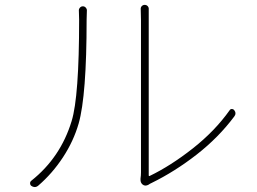

<svg xmlns="http://www.w3.org/2000/svg" viewBox="-20 -756 1040 776"><path d="M134.8 -5.9Q127.9 0 120.1 0Q113.3 0 106.4 -4.9Q101.6 -8.8 101.6 -15.6Q101.6 -21.5 106.4 -25.4Q224.6 -119.1 269.5 -266.6Q299.8 -365.2 299.8 -676.8Q299.8 -696.3 298.8 -711.9Q297.9 -718.8 302.7 -724.6Q307.6 -730.5 314.9 -730.5Q322.3 -730.5 327.1 -724.6Q332 -718.8 331.1 -711.9Q330.1 -694.3 330.1 -676.8Q330.1 -370.1 297.9 -256.8Q277.3 -185.5 234.4 -120.1Q191.4 -54.7 134.8 -5.9ZM579.1 -8.8Q573.2 -5.9 567.4 -5.9Q561.5 -5.9 555.7 -10.7Q547.9 -17.6 547.9 -29.3Q547.9 -31.2 547.9 -34.2Q549.8 -46.9 549.8 -58.6V-673.8Q549.8 -696.3 548.8 -717.8Q547.9 -725.6 552.7 -731Q557.6 -736.3 564.9 -736.3Q572.3 -736.3 577.1 -731Q582 -725.6 581.1 -717.8Q581.1 -707 581.1 -673.8V-47.9Q581.1 -43 585 -44.9Q669.9 -85.9 759.3 -156.2Q848.6 -226.6 908.2 -310.5Q911.1 -315.4 917 -315.4Q922.9 -315.4 926.8 -310.5Q931.6 -304.7 931.6 -297.9Q931.6 -291 926.8 -285.2Q863.3 -200.2 774.9 -131.3Q686.5 -62.5 592.8 -16.6Q585.9 -13.7 579.1 -8.8Z"/></svg>

Font: Gen Jyuu Gothic ExtraLight
Style: Regular
Weight: 100
Designer: [Source Han Sans]
Ryoko NISHIZUKA  (kana & ideographs); Paul D. Hunt (Latin, Greek & Cyrillic); Wenlong ZHANG  (bopomofo
Version: Version 1.002.20150607